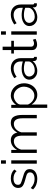

<svg xmlns="http://www.w3.org/2000/svg" viewBox="1446 -2216 983 3916"><g transform="rotate(-90 1938.0 -258.5)"><path d="M246 10Q182 10 127.5 -11.5Q73 -33 32 -75L60 -123Q104 -82 148.5 -63.5Q193 -45 243 -45Q303 -45 341.5 -69.5Q380 -94 380 -140Q380 -171 361.5 -187.5Q343 -204 308.5 -214Q274 -224 226 -237Q172 -252 135.5 -268.5Q99 -285 80.5 -310.5Q62 -336 62 -377Q62 -427 87.5 -461Q113 -495 157.5 -512.5Q202 -530 257 -530Q317 -530 363 -511Q409 -492 438 -458L405 -412Q378 -444 338.5 -459.5Q299 -475 253 -475Q221 -475 192 -466.5Q163 -458 144.5 -438.5Q126 -419 126 -385Q126 -343 157 -327Q188 -311 251 -293Q310 -277 354 -261Q398 -245 422 -218.5Q446 -192 446 -145Q446 -72 391 -31Q336 10 246 10Z M558 -630V-730H626V-630ZM558 0V-521H626V0Z M1551 0H1483V-291Q1483 -381 1454 -424.5Q1425 -468 1368 -468Q1308 -468 1262 -426Q1216 -384 1197 -318V0H1129V-291Q1129 -383 1100.5 -425.5Q1072 -468 1015 -468Q956 -468 909.5 -427Q863 -386 844 -319V0H776V-521H838V-403Q870 -463 922 -496.5Q974 -530 1037 -530Q1102 -530 1142 -492.5Q1182 -455 1191 -396Q1263 -530 1392 -530Q1480 -530 1515.5 -468.5Q1551 -407 1551 -305Z M1961 10Q1896 10 1844.5 -24Q1793 -58 1763 -108V213H1695V-521H1756V-420Q1787 -469 1838.5 -499.5Q1890 -530 1950 -530Q2004 -530 2049 -507.5Q2094 -485 2127.5 -447Q2161 -409 2179 -360.5Q2197 -312 2197 -260Q2197 -187 2167.5 -125.5Q2138 -64 2084.5 -27Q2031 10 1961 10ZM1942 -50Q1999 -50 2040.5 -80.5Q2082 -111 2105 -159Q2128 -207 2128 -260Q2128 -316 2102 -364Q2076 -412 2032.5 -441Q1989 -470 1934 -470Q1900 -470 1862.5 -452.5Q1825 -435 1796.5 -405.5Q1768 -376 1763 -341V-181Q1786 -126 1835 -88Q1884 -50 1942 -50Z M2270 -150Q2270 -198 2298 -233.5Q2326 -269 2375.5 -289Q2425 -309 2490 -309Q2528 -309 2569 -302.5Q2610 -296 2642 -285V-329Q2642 -395 2603 -434Q2564 -473 2495 -473Q2454 -473 2413 -457.5Q2372 -442 2328 -412L2302 -460Q2353 -495 2402 -512.5Q2451 -530 2502 -530Q2598 -530 2654 -475Q2710 -420 2710 -323V-82Q2710 -55 2735 -54V0Q2713 3 2704 2Q2679 1 2666 -14Q2653 -29 2652 -46L2651 -84Q2616 -39 2560 -14.5Q2504 10 2446 10Q2395 10 2355 -11.5Q2315 -33 2292.5 -69.5Q2270 -106 2270 -150ZM2619 -110Q2642 -137 2642 -160V-236Q2573 -263 2498 -263Q2425 -263 2380 -234Q2335 -205 2335 -155Q2335 -112 2368.5 -77Q2402 -42 2462 -42Q2511 -42 2553.5 -61Q2596 -80 2619 -110Z M3103 -25Q3091 -20 3059 -7Q3027 6 2985 6Q2941 6 2908 -19Q2875 -44 2875 -94V-467H2803V-521H2875V-697H2943V-521H3063V-467H2943V-113Q2945 -84 2963.5 -70.5Q2982 -57 3006 -57Q3034 -57 3056.5 -66.5Q3079 -76 3085 -80Z M3188 -630V-730H3256V-630ZM3188 0V-521H3256V0Z M3364 -150Q3364 -198 3392 -233.5Q3420 -269 3469.5 -289Q3519 -309 3584 -309Q3622 -309 3663 -302.5Q3704 -296 3736 -285V-329Q3736 -395 3697 -434Q3658 -473 3589 -473Q3548 -473 3507 -457.5Q3466 -442 3422 -412L3396 -460Q3447 -495 3496 -512.5Q3545 -530 3596 -530Q3692 -530 3748 -475Q3804 -420 3804 -323V-82Q3804 -55 3829 -54V0Q3807 3 3798 2Q3773 1 3760 -14Q3747 -29 3746 -46L3745 -84Q3710 -39 3654 -14.5Q3598 10 3540 10Q3489 10 3449 -11.5Q3409 -33 3386.5 -69.5Q3364 -106 3364 -150ZM3713 -110Q3736 -137 3736 -160V-236Q3667 -263 3592 -263Q3519 -263 3474 -234Q3429 -205 3429 -155Q3429 -112 3462.5 -77Q3496 -42 3556 -42Q3605 -42 3647.5 -61Q3690 -80 3713 -110Z"/></g></svg>

Font: Raleway
Style: Regular
Weight: 400
Designer: Matt McInerney, Pablo Impallari, Rodrigo Fuenzalida
Foundry: Matt McInerney, Pablo Impallari, Rodrigo Fuenzalida
Version: Version 4.101;RELEASE